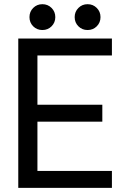

<svg xmlns="http://www.w3.org/2000/svg" viewBox="-20 -909 630 929"><path d="M475.1 -402.3H161.1V-640.6H521.5V-722.7H68.4V0H521.5V-82H161.1V-320.3H475.1ZM341.3 -826.2Q341.3 -799.8 359.4 -781.7Q377.4 -763.7 403.8 -763.7Q430.2 -763.7 448.2 -781.7Q466.3 -799.8 466.3 -826.2Q466.3 -852.5 448.2 -870.6Q430.2 -888.7 403.8 -888.7Q377.4 -888.7 359.4 -870.6Q341.3 -852.5 341.3 -826.2ZM122.6 -826.2Q122.6 -799.8 140.6 -781.7Q158.7 -763.7 185.1 -763.7Q211.4 -763.7 229.5 -781.7Q247.6 -799.8 247.6 -826.2Q247.6 -852.5 229.5 -870.6Q211.4 -888.7 185.1 -888.7Q158.7 -888.7 140.6 -870.6Q122.6 -852.5 122.6 -826.2Z"/></svg>

Font: Giphurs SC
Style: Regular
Weight: 400
Version: Version 0.920